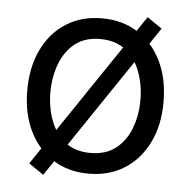

<svg xmlns="http://www.w3.org/2000/svg" viewBox="-47 -618 691 695"><g transform="rotate(5 298.5 -270.0)"><path d="M134.8 30.3 81.1 -6.8 461.9 -571.3 515.6 -534.2ZM297.9 11.7Q224.1 11.7 168.5 -23.4Q112.8 -58.6 81.8 -122.1Q50.8 -185.5 50.8 -269.5Q50.8 -355 81.8 -418.7Q112.8 -482.4 168.5 -517.6Q224.1 -552.7 297.9 -552.7Q372.1 -552.7 427.7 -517.6Q483.4 -482.4 514.6 -418.7Q545.9 -355 545.9 -269.5Q545.9 -185.5 514.6 -122.1Q483.4 -58.6 427.7 -23.4Q372.1 11.7 297.9 11.7ZM297.9 -63.5Q354.5 -63.5 390.6 -92.3Q426.8 -121.1 444.3 -168.2Q461.9 -215.3 461.9 -269.5Q461.9 -324.7 444.3 -372.1Q426.8 -419.4 390.6 -448.5Q354.5 -477.5 297.9 -477.5Q241.7 -477.5 205.8 -448.5Q169.9 -419.4 152.3 -372.1Q134.8 -324.7 134.8 -269.5Q134.8 -215.3 152.3 -168.2Q169.9 -121.1 205.8 -92.3Q241.7 -63.5 297.9 -63.5Z"/></g></svg>

Font: GitLab Sans
Style: Regular
Weight: 400
Designer: Rasmus Andersson
Foundry: Modifications by GitLab B.V., manufactured by rsms
Version: Version 4.000;git-c8fb6b7